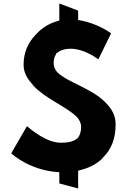

<svg xmlns="http://www.w3.org/2000/svg" viewBox="-20 -957 723 1091"><path d="M166 -473C165 -473 156 -472 156 -473L166 -474ZM425 -177V-175L423 -174C395 -147 350 -146 325 -146C246 -146 159 -218 133 -240L44 -86L46 -84C48 -82 146 9 307 21H317V82L319 86L424 114V13L431 11C480 -1 524 -20 562 -57V-59L571 -68C611 -109 637 -167 637 -250C637 -300 616 -336 585 -369L577 -377C501 -455 363 -489 305 -547L303 -548V-550C293 -562 285 -578 285 -597C285 -617 288 -635 300 -651V-656H304C322 -671 348 -680 381 -680C452 -680 516 -636 539 -620L611 -767L609 -769C606 -771 536 -824 432 -842H431L424 -844V-894L421 -898L317 -937V-840L309 -838C265 -826 220 -801 188 -765L181 -758C140 -715 114 -659 114 -589C114 -545 135 -509 165 -477C171 -471 170 -470 172 -468C239 -396 359 -350 416 -293L418 -292V-291C430 -277 441 -258 441 -236C441 -212 435 -191 425 -177ZM307 21Z"/></svg>

Font: Hussar Woodtype
Style: SeBd
Weight: 900
Foundry: Cannot Into Space Fonts
Version: Version 1.07